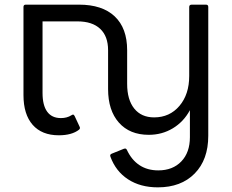

<svg xmlns="http://www.w3.org/2000/svg" viewBox="-20 -575 1000 826"><path d="M866 -555Q876 -555 876 -545V9Q876 112 817.5 171.5Q759 231 659 231Q584 231 531 196.5Q478 162 455 99Q454 97 454 94Q454 89 461 86L513 65Q515 64 518 64Q523 64 526 70Q546 113 580 135.5Q614 158 661 158Q723 158 760 119.5Q797 81 797 15V-101Q770 -51 723.5 -23Q677 5 620 5Q538 5 491.5 -47.5Q445 -100 445 -192V-359Q445 -419 411 -451Q377 -483 313 -483H163V-175Q163 -122 183 -94.5Q203 -67 242 -67Q268 -67 287 -79Q292 -82 294 -82Q298 -82 301 -76L322 -31Q324 -27 324 -24Q324 -21 320 -17Q289 7 233 7Q160 7 120.5 -38Q81 -83 81 -166V-545Q81 -555 91 -555H320Q420 -555 473.5 -504.5Q527 -454 527 -359V-214Q527 -146 557.5 -108Q588 -70 643 -70Q710 -70 752 -119.5Q794 -169 794 -248V-545Q794 -555 805 -555Z"/></svg>

Font: LINE Seed Sans TH
Style: Regular
Weight: 400
Designer: Dalton Maag Ltd | Thai characters by Cadson Demak Co.,Ltd.
Foundry: Dalton Maag Ltd
Version: Version 1.002